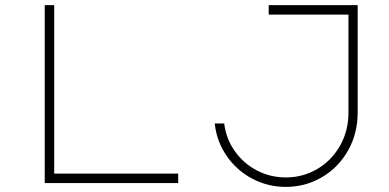

<svg xmlns="http://www.w3.org/2000/svg" viewBox="-20 -716 1520 751"><path d="M155 0V-696H192V-37H677V0ZM1379 -276Q1379 -194 1341.5 -127.5Q1304 -61 1239.5 -23Q1175 15 1098 15Q1027 15 966 -17.5Q905 -50 866 -107Q827 -164 820 -233H857Q864 -174 898 -125.5Q932 -77 984.5 -49.5Q1037 -22 1098 -22Q1165 -22 1221 -55Q1277 -88 1310 -146Q1343 -204 1343 -276V-659H1031V-696H1379Z"/></svg>

Font: M Major Mono Display
Style: Regular
Weight: 400
Designer: Emre Parlak
Foundry: Emre Parlak
Version: Version 2.000; ttfautohint (v1.8) -l 8 -r 50 -G 200 -x 14 -D